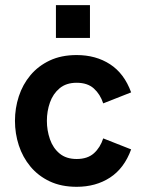

<svg xmlns="http://www.w3.org/2000/svg" viewBox="-20 -717 562 747"><path d="M278.2 9.8Q218.4 9.8 173.5 -11.4Q128.6 -32.6 98.4 -69Q68.2 -105.4 53.2 -151.4Q38.2 -197.4 38.2 -247Q38.2 -296.2 53.2 -342.2Q68.2 -388.2 98.4 -424.3Q128.6 -460.4 173.5 -481.6Q218.4 -502.8 278.2 -502.8Q353 -502.8 408.2 -467Q463.4 -431.2 490.2 -357.6L381.6 -314.8Q370 -350.2 345.3 -372.6Q320.6 -395 278.2 -395Q237.6 -395 211.9 -373.5Q186.2 -352 174.3 -318.2Q162.4 -284.4 162.4 -247Q162.4 -209.6 174.3 -175.3Q186.2 -141 211.9 -119.7Q237.6 -98.4 278.2 -98.4Q320.6 -98.4 345.3 -120.6Q370 -142.8 381.6 -178.6L490.2 -135.8Q463.4 -62.2 408.2 -26.2Q353 9.8 278.2 9.8ZM197.6 -569.4V-697H330V-569.4Z"/></svg>

Font: Hanken Grotesk
Style: Regular
Weight: 400
Designer: Alfredo Marco Pradil
Foundry: Hanken Design Co.
Version: Version 3.013